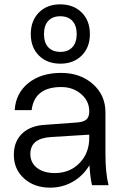

<svg xmlns="http://www.w3.org/2000/svg" viewBox="-20 -843 554 874"><path d="M389.2 -688Q389.2 -627.4 352.1 -590.3Q314.9 -553.2 254.9 -553.2Q194.3 -553.2 157.2 -590.1Q120.1 -627 120.1 -688Q120.1 -748.5 157 -785.9Q193.8 -823.2 253.9 -823.2Q314.5 -823.2 351.8 -786.1Q389.2 -749 389.2 -688ZM180.2 -688Q180.2 -648.9 199.7 -627.9Q219.2 -606.9 254.9 -606.9Q290 -606.9 309.6 -628.2Q329.1 -649.4 329.1 -688Q329.1 -726.6 309.6 -747.8Q290 -769 253.9 -769Q218.8 -769 199.5 -747.8Q180.2 -726.6 180.2 -688ZM460 -143.1Q460 -55.2 474.1 0H398.9Q390.6 -33.2 387.2 -90.8Q358.9 -43.5 312 -16.1Q265.1 11.2 208 11.2Q135.7 11.2 89.4 -30.8Q43 -72.8 43 -138.2Q43 -199.2 81.1 -235.4Q119.1 -271.5 187 -274.9L327.1 -285.2Q359.4 -287.1 372.8 -298.6Q386.2 -310.1 386.2 -335V-336.9Q386.2 -383.3 349.1 -415Q312 -446.8 258.8 -446.8Q137.2 -446.8 124 -341.8H46.9Q51.8 -418.9 109.4 -465.1Q167 -511.2 257.8 -511.2Q345.7 -511.2 402.8 -460.4Q460 -409.7 460 -332ZM118.2 -142.1Q118.2 -102.1 148.7 -78.6Q179.2 -55.2 230 -55.2Q297.4 -55.2 341.8 -100.6Q386.2 -146 386.2 -214.8V-230L211.9 -219.2Q118.2 -213.4 118.2 -142.1Z"/></svg>

Font: Overused Grotesk
Style: Regular
Weight: 400
Version: Version 0.002